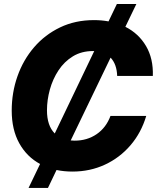

<svg xmlns="http://www.w3.org/2000/svg" viewBox="-20 -839 778 952"><path d="M121.6 92.8 178.7 -25.9Q112.8 -61.5 75.4 -128.9Q38.1 -196.3 38.1 -290.5Q38.1 -380.4 66.7 -461.2Q95.2 -542 148.9 -604.5Q202.6 -667 277.8 -703.1Q353 -739.3 446.3 -739.3Q483.9 -739.3 518.1 -732.9L559.6 -819.3H656.2L601.6 -706.1Q667.5 -672.9 704.1 -610.6Q740.7 -548.3 737.8 -462.4H561Q559.1 -521 528.3 -553.2L330.6 -142.6Q340.3 -141.6 350.1 -141.6Q412.1 -141.6 459.2 -173.8Q506.3 -206.1 527.8 -264.2H705.1Q680.2 -180.7 627 -118.7Q573.7 -56.6 500 -22.5Q426.3 11.7 339.4 11.7Q297.9 11.7 260.3 3.9L217.8 92.8ZM251.5 -177.2 447.3 -585.9Q444.3 -585.9 441.4 -585.9Q384.3 -585.9 341.6 -559.8Q298.8 -533.7 270.3 -490.5Q241.7 -447.3 227.3 -395.3Q212.9 -343.3 212.9 -292Q212.9 -215.8 251.5 -177.2Z"/></svg>

Font: Inter Display ExtraBold
Style: Italic
Weight: 800
Italic angle: -9.39999°
Designer: Rasmus Andersson
Foundry: rsms
Version: Version 4.000;git-a52131595